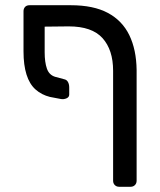

<svg xmlns="http://www.w3.org/2000/svg" viewBox="-20 -591 614 735"><path d="M151 -489V-391Q151 -353 159.5 -328.5Q168 -304 191 -297L228 -287Q236 -285 240.5 -276.5Q245 -268 245 -256V-229Q245 -219 234.5 -214.5Q224 -210 213 -212L171 -220Q139 -228 116 -248.5Q93 -269 81.5 -305.5Q70 -342 70 -394V-548Q70 -558 76 -564.5Q82 -571 93 -571H251Q338 -571 393 -541.5Q448 -512 475 -456.5Q502 -401 503 -323V101Q503 111 496.5 117.5Q490 124 480 124H436Q426 124 419.5 117.5Q413 111 413 101V-320Q413 -400 372.5 -445Q332 -490 243 -490Z"/></svg>

Font: RubikRegular
Style: Regular
Weight: 400
Designer: Hubert and Fischer
Foundry: Hubert and Fischer
Version: Version 2.300;gftools[0.9.30]